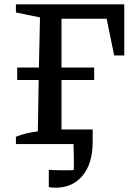

<svg xmlns="http://www.w3.org/2000/svg" viewBox="-20 -670 637 893"><path d="M60 -298V-356H161L166 -589L54 -612V-650H558V-412H511L476 -583H266V-356H418V-298H266V-68H411V-10Q411 90 364.5 146.5Q318 203 238 203Q218 203 207 200V120Q225 121 242 121.5Q259 122 276 122Q288 122 299.5 122Q311 122 323 121Q324 96 323.5 66Q323 36 322 0H54V-34Q98 -52 156 -59L160 -298Z"/></svg>

Font: Piazzolla SC Medium
Style: Regular
Weight: 500
Designer: Juan Pablo del Peral
Foundry: Huerta Tipografica
Version: Version 1.330